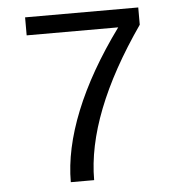

<svg xmlns="http://www.w3.org/2000/svg" viewBox="-49 -706 698 752"><g transform="rotate(-5 300.0 -329.5)"><path d="M522 -590.8Q291 -258.8 291 0H199.2Q199.2 -128.4 259 -277.1Q318.8 -425.8 437 -587.9H77.1V-658.7H522Z"/></g></svg>

Font: Courier New
Style: Regular
Weight: 400
Designer: Steve Matteson
Foundry: Ascender Corporation
Version: Version 2.00.3